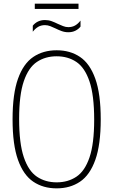

<svg xmlns="http://www.w3.org/2000/svg" viewBox="-20 -1025 622 1054"><path d="M291 9Q217 9 162.8 -27.5Q108.5 -64 78.8 -147.2Q49 -230.5 49 -370Q49 -509.5 78.8 -592.8Q108.5 -676 162.8 -712.5Q217 -749 291 -749Q365 -749 419.2 -712.5Q473.5 -676 503.2 -592.8Q533 -509.5 533 -370Q533 -230.5 503.2 -147.2Q473.5 -64 419.2 -27.5Q365 9 291 9ZM291 -24Q353 -24 399.2 -54.8Q445.5 -85.5 471.2 -160.5Q497 -235.5 497 -368Q497 -502.5 471.2 -578.2Q445.5 -654 399.2 -685Q353 -716 291 -716Q229 -716 182.8 -685.2Q136.5 -654.5 110.8 -579.5Q85 -504.5 85 -372Q85 -237.5 110.8 -161.8Q136.5 -86 182.8 -55Q229 -24 291 -24ZM355 -848Q335.5 -848 318 -854.5Q300.5 -861 284.5 -869Q270 -876 255.8 -881.5Q241.5 -887 227 -887Q206 -887 190.2 -878Q174.5 -869 160 -851V-884Q171.5 -898.5 188.5 -906.8Q205.5 -915 227 -915Q246.5 -915 264 -908.5Q281.5 -902 297.5 -894Q312 -887.5 326.2 -881.8Q340.5 -876 355 -876Q376 -876 392 -885Q408 -894 422 -912V-879Q411 -865 394 -856.5Q377 -848 355 -848ZM171 -976V-1005H411V-976Z"/></svg>

Font: Encode Sans Condensed Thin
Style: Regular
Weight: 100
Width: 3
Designer: Multiple Designers
Foundry: Impallari Type
Version: Version 3.000; ttfautohint (v1.8.3) -l 8 -r 50 -G 200 -x 14 